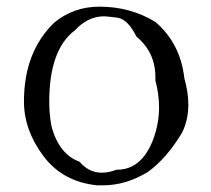

<svg xmlns="http://www.w3.org/2000/svg" viewBox="-20 -545 634 577"><path d="M289 12Q358 12 424 -28Q480 -68 527 -146Q546 -184 546 -231Q546 -268 534 -310Q522 -415 447 -479Q372 -525 279 -525Q201 -525 143 -477Q52 -389 52 -240Q52 -154 110.5 -76Q169 2 273 12ZM286 -26Q247 -26 219 -59Q158 -81 135 -164Q128 -201 128 -239Q128 -395 204 -453Q244 -496 293 -496Q300 -496 332 -492Q364 -488 390 -435Q447 -388 447 -313V-303Q458 -262 458 -223Q458 -170 438 -120Q403 -35 332 -35H330Q307 -26 286 -26Z"/></svg>

Font: Xiaobo Songti 小帛宋体
Style: Regular
Weight: 400
Version: Version 1.501;March 17, 2024;FontCreator 14.0.0.2814 64-bit